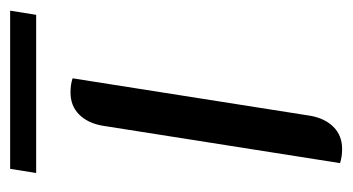

<svg xmlns="http://www.w3.org/2000/svg" viewBox="-174 -498 678 369"><g transform="rotate(-90 164.5 -313.0)"><path d="M36 2 108 -455Q113 -483 129.5 -499.5Q146 -516 172 -516Q187 -516 199 -512L127 -55Q122 -27 105.5 -10.5Q89 6 63 6Q48 6 36 2ZM25 -632H329L321 -582H17Z"/></g></svg>

Font: Thasadith
Style: Bold Italic
Weight: 700
Italic angle: -9°
Designer: Cadson Demak Co.,Ltd.
Foundry: Cadson Demak Co.,Ltd.
Version: Version 1.000; ttfautohint (v1.6)